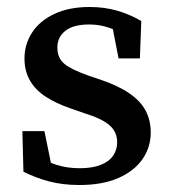

<svg xmlns="http://www.w3.org/2000/svg" viewBox="-20 -516 489 549"><path d="M207 13Q160 13 121.5 3Q83 -7 47 -25L44 -141H107L132 -19H86V-71Q112 -54 142 -44.5Q172 -35 208 -35Q244 -35 268 -44.5Q292 -54 303.5 -71Q315 -88 315 -109Q315 -139 293 -158Q271 -177 222 -192L179 -207Q139 -221 110 -240Q81 -259 65.5 -286Q50 -313 50 -349Q50 -389 71.5 -422.5Q93 -456 135 -476Q177 -496 236 -496Q279 -496 315 -485.5Q351 -475 384 -456L380 -349H319L298 -457H339V-412Q315 -429 289.5 -437.5Q264 -446 235 -446Q190 -446 167 -428Q144 -410 144 -380Q144 -350 164 -333.5Q184 -317 235 -299L268 -288Q318 -271 350 -249Q382 -227 396.5 -199.5Q411 -172 411 -137Q411 -95 387.5 -61Q364 -27 318.5 -7Q273 13 207 13Z"/></svg>

Font: Source Serif 4 18pt Medium
Style: Regular
Weight: 500
Designer: Frank Grießhammer
Foundry: Adobe Systems Incorporated
Version: Version 4.004;hotconv 1.0.116;makeotfexe 2.5.65601